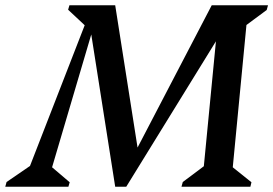

<svg xmlns="http://www.w3.org/2000/svg" viewBox="-74 -710 1039 730"><path d="M-54 0 -49 -18 40 -79 248 -614 185 -673 190 -690H364L449 -149L731 -690H945L940 -672L863 -615L811 -74L882 -17L878 0H616L621 -18L701 -78L747 -553L406 0H364L273 -579L124 -74L191 -17L186 0Z"/></svg>

Font: Platypi
Style: Italic
Weight: 400
Italic angle: -13°
Designer: David Sargent
Foundry: Bolt Cutter Type
Version: Version 1.200; ttfautohint (v1.8.4.7-5d5b)